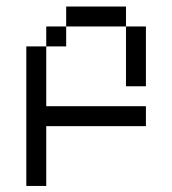

<svg xmlns="http://www.w3.org/2000/svg" viewBox="-20 -458 540 602"><path d="M437.5 -62.5V-125H125V-312.5H62.5V125H125V-62.5ZM375 -375V-187.5H437.5V-375ZM125 -312.5H187.5V-375H125ZM187.5 -375H375V-437.5H187.5Z"/></svg>

Font: BFUnifontExMono
Style: Regular
Weight: 500
Version: Version 15.0.06